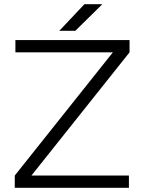

<svg xmlns="http://www.w3.org/2000/svg" viewBox="-20 -890 684 910"><path d="M50 0V-58L515 -642H53V-700H594V-642L129 -58H591V0ZM261 -744 380 -870H465L337 -744Z"/></svg>

Font: Figtree Light Light
Style: Regular
Weight: 300
Version: Version 2.001;gftools[0.9.30]